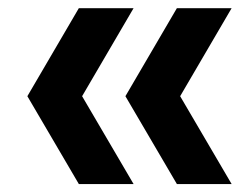

<svg xmlns="http://www.w3.org/2000/svg" viewBox="-20 -518 614 470"><path d="M173 -67.5 47 -282.5 173 -498H307L181 -282.5L307 -67.5ZM413 -67.5 287 -282.5 413 -498H547L421 -282.5L547 -67.5Z"/></svg>

Font: Encode Sans SC SemiBold
Style: Regular
Weight: 600
Version: Version 3.002